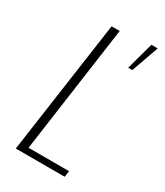

<svg xmlns="http://www.w3.org/2000/svg" viewBox="-158 -672 633 738"><g transform="rotate(30 159.0 -303.0)"><path d="M38 0 122 -591H158L79 -27H259L255 0ZM257 -485 290 -606H318L275 -485Z"/></g></svg>

Font: Alumni Sans ExtraLight
Style: Italic
Weight: 250
Italic angle: -8°
Version: Version 1.016